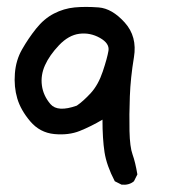

<svg xmlns="http://www.w3.org/2000/svg" viewBox="-20 -364 540 548"><path d="M327.1 163.1 307.6 153.3Q284.2 108.4 278.3 70.3Q272.5 32.2 272.5 -22.5Q239.3 -2.9 207.5 9.8Q175.8 22.5 134.8 18.6Q93.8 14.6 66.4 -17.6Q39.1 -49.8 29.3 -83Q19.5 -116.2 22.5 -154.3Q25.4 -192.4 43 -223.1Q60.5 -253.9 83 -282.2Q105.5 -310.5 133.8 -325.2Q162.1 -339.8 192.9 -342.8Q223.6 -345.7 261.7 -342.8Q299.8 -339.8 335.9 -299.8Q372.1 -259.8 362.3 -200.7Q352.5 -141.6 350.6 -88.9Q348.6 -36.1 349.6 9.8Q350.6 55.7 358.4 77.1Q366.2 98.6 372.1 133.8L362.3 153.3Q348.6 165 327.1 163.1ZM199.2 -62.5Q217.8 -75.2 239.3 -98.6Q260.7 -122.1 273.4 -160.2Q286.1 -198.2 289.6 -219.2Q293 -240.2 265.1 -255.9Q237.3 -271.5 206.5 -267.6Q175.8 -263.7 148.4 -234.9Q121.1 -206.1 108.4 -177.7Q95.7 -149.4 99.6 -120.1Q103.5 -90.8 124 -66.9Q144.5 -43 199.2 -62.5Z"/></svg>

Font: NaikaiFont
Style: Regular
Weight: 400
Version: Version 1.67